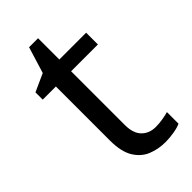

<svg xmlns="http://www.w3.org/2000/svg" viewBox="-212 -717 785 785"><g transform="rotate(-45 180.5 -324.5)"><path d="M264 -62Q284 -62 305 -65.5Q326 -69 339 -73V-6Q325 1 299 5.5Q273 10 249 10Q207 10 171.5 -4.5Q136 -19 114 -55Q92 -91 92 -156V-468H16V-510L93 -545L128 -659H180V-536H335V-468H180V-158Q180 -109 203.5 -85.5Q227 -62 264 -62Z"/></g></svg>

Font: Noto Sans Ol Chiki
Style: Regular
Weight: 400
Designer: Monotype Design Team, Lewis McGuffie
Foundry: Monotype Imaging Inc.
Version: Version 2.003